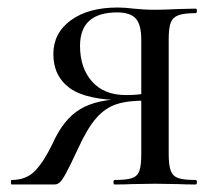

<svg xmlns="http://www.w3.org/2000/svg" viewBox="-20 -491 575 511"><path d="M11 -12Q50 -12 73.5 -36.5Q97 -61 120 -109Q149 -174 193.5 -200.5Q238 -227 310 -227L317 -224Q211 -224 166.5 -256Q122 -288 122 -347Q122 -403 168.5 -437Q215 -471 293 -471Q312 -471 336 -468Q346 -467 360.5 -466Q375 -465 393 -465Q416 -465 456 -467L501 -468Q504 -468 504 -462Q504 -456 501 -456Q470 -456 455 -450.5Q440 -445 434.5 -431Q429 -417 429 -387V-81Q429 -51 434.5 -36.5Q440 -22 454.5 -17Q469 -12 501 -12Q504 -12 504 -6Q504 0 501 0Q472 0 456 -1L393 -2L330 -1Q314 0 285 0Q282 0 282 -6Q282 -12 285 -12Q317 -12 331.5 -17Q346 -22 351 -36.5Q356 -51 356 -81V-385Q356 -426 341 -442Q326 -458 292 -458Q193 -458 193 -369Q193 -310 225 -274Q257 -238 315 -238Q356 -238 376 -245L373 -223Q322 -224 291 -214Q260 -204 236 -176.5Q212 -149 187 -94Q167 -51 156.5 -31.5Q146 -12 139.5 -6Q133 0 125 0H11Q9 0 9 -6Q9 -12 11 -12Z"/></svg>

Font: Cormorant Unicase Medium
Style: Regular
Weight: 500
Designer: Christian Thalmann (Catharsis Fonts)
Foundry: Catharsis Fonts
Version: Version 4.000